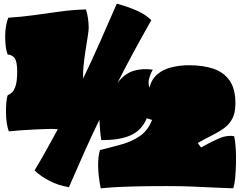

<svg xmlns="http://www.w3.org/2000/svg" viewBox="-20 -869 1305 1039"><path d="M525 150Q512 85 511 32Q510 -21 521 -57Q582 -72 637.5 -87.5Q693 -103 736.5 -132.5Q780 -162 803 -220L774 -229Q748 -165 688.5 -137.5Q629 -110 528 -111Q524 -137 521.5 -165.5Q519 -194 518 -221Q478 -139 437.5 -48.5Q397 42 353 144Q294 134 247 109.5Q200 85 167 53Q201 -3 232 -59Q263 -115 293 -170Q269 -172 234 -171Q199 -170 161 -168Q123 -166 87.5 -163.5Q52 -161 28 -158Q21 -175 17 -201Q13 -227 12.5 -256Q12 -285 14 -311.5Q16 -338 22 -354Q35 -359 46.5 -370.5Q58 -382 65.5 -408Q73 -434 73 -482Q73 -538 58.5 -555.5Q44 -573 22 -574Q15 -588 11.5 -614Q8 -640 8 -670Q8 -700 12.5 -727.5Q17 -755 25 -773Q99 -778 168 -787.5Q237 -797 305 -806.5Q373 -816 445 -818Q453 -795 456.5 -767Q460 -739 460 -718Q460 -704 454.5 -670Q449 -636 442.5 -594Q436 -552 432 -511.5Q428 -471 430 -444Q477 -542 521.5 -642.5Q566 -743 612 -849Q671 -833 718.5 -812.5Q766 -792 799 -760Q749 -672 704 -589Q659 -506 616 -421Q656 -472 704 -486Q752 -500 807 -492Q794 -470 787 -444Q780 -418 789 -395Q800 -440 831 -466.5Q862 -493 907 -504.5Q952 -516 1003 -516Q1079 -516 1135 -497Q1191 -478 1222.5 -433Q1254 -388 1254 -310Q1254 -259 1237.5 -227.5Q1221 -196 1192 -175Q1163 -154 1126.5 -136Q1090 -118 1050 -95L1068 -71Q1119 -100 1163.5 -119.5Q1208 -139 1247 -132Q1253 -108 1255.5 -68Q1258 -28 1257 15.5Q1256 59 1252.5 95.5Q1249 132 1242 150Q1181 148 1128.5 145.5Q1076 143 1018.5 140.5Q961 138 884 138Q772 138 702.5 140Q633 142 592.5 144.5Q552 147 525 150Z"/></svg>

Font: Oi
Style: Regular
Weight: 400
Designer: Kostas Bartsokas, Mohamad Dakak
Foundry: Foundry5
Version: Version 4.000